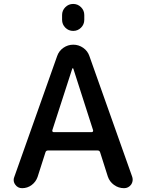

<svg xmlns="http://www.w3.org/2000/svg" viewBox="-20 -982 743 980"><path d="M247.1 -317.4Q246.1 -313.5 248 -310.5Q250 -307.6 253.9 -307.6H448.2Q452.1 -307.6 454.1 -310.5Q456.1 -313.5 455.1 -317.4L354.5 -630.9Q353.5 -633.8 351.6 -633.8Q349.6 -633.8 348.6 -630.9ZM92.8 -21.5Q70.3 -21.5 57.6 -40Q49.8 -50.8 49.8 -63.5Q49.8 -71.3 52.7 -78.1L271.5 -695.3Q280.3 -721.7 303.2 -737.8Q326.2 -753.9 354 -753.9Q381.8 -753.9 404.8 -737.8Q427.7 -721.7 436.5 -695.3L654.3 -81.1Q657.2 -73.2 657.2 -65.4Q657.2 -51.8 649.4 -40Q635.7 -21.5 613.3 -21.5Q585 -21.5 562 -38.1Q539.1 -54.7 530.3 -81.1L491.2 -204.1Q488.3 -213.9 478.5 -213.9H224.6Q214.8 -213.9 211.9 -204.1L171.9 -79.1Q163.1 -53.7 141.6 -37.6Q120.1 -21.5 92.8 -21.5ZM296.9 -880.9V-905.3Q296.9 -928.7 313.5 -945.3Q330.1 -961.9 353.5 -961.9Q377 -961.9 393.6 -945.3Q410.2 -928.7 410.2 -905.3V-880.9Q410.2 -857.4 393.6 -840.8Q377 -824.2 353.5 -824.2Q330.1 -824.2 313.5 -840.8Q296.9 -857.4 296.9 -880.9Z"/></svg>

Font: Gen Jyuu GothicX Medium
Style: Regular
Weight: 500
Designer: Ryoko NISHIZUKA (kana &amp; ideographs); Paul D. Hunt (Latin, Greek &amp; Cyrillic); Wenlong ZHANG (bopomofo); Sandoll C
Version: Version 1.058.20140828